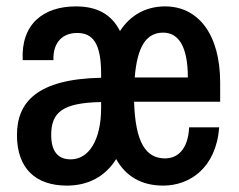

<svg xmlns="http://www.w3.org/2000/svg" viewBox="-20 -570 746 600"><path d="M668 -312C668 -462 600 -550 496 -550C435 -550 387 -522 355 -473C327 -528 280 -550 217 -550C116 -550 45 -495 51 -382H147C145 -440 178 -467 221 -467C270 -467 296 -435 296 -339V-327C95 -323 33 -250 33 -148C33 -43 92 10 189 10C255 10 309 -18 343 -73C373 -19 422 10 490 10C572 10 655 -44 665 -172H571C568 -106 537 -75 496 -75C436 -75 403 -124 399 -252H668ZM401 -328C409 -425 437 -468 490 -468C536 -468 567 -428 567 -328ZM296 -233C296 -131 257 -72 201 -72C162 -72 140 -96 140 -148C140 -218 174 -249 296 -251Z"/></svg>

Font: Kathrein 67 Medium Condensed
Style: Regular
Weight: 500
Width: 3
Designer: Lazydogs Typefoundry, based on Open Sans by Ascender Corporation
Foundry: Lazydogs Typefoundry
Version: Version 1.003;PS 001.003;hotconv 1.0.88;makeotf.lib2.5.64775